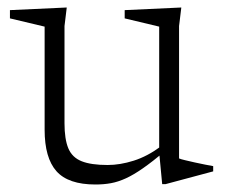

<svg xmlns="http://www.w3.org/2000/svg" viewBox="-20 -482 600 512"><path d="M152 -153.5Q152 -111 162.2 -86.5Q172.5 -62 197.8 -52Q223 -42 267 -42Q300 -42 336.5 -53.5Q373 -65 409.5 -92L419.5 -78.5Q386.5 -51 361.5 -33.5Q336.5 -16 315.8 -6.5Q295 3 275.8 6.5Q256.5 10 234.5 10Q162 10 130.5 -25.5Q99 -61 99 -136V-411L6.5 -433V-455L158 -462L152 -412.5ZM412.5 9 404.5 -75V-411L312.5 -433V-455L463.5 -462L457.5 -412.5V-59.5Q462 -57.5 473.5 -54.8Q485 -52 499.5 -48.8Q514 -45.5 527.2 -43Q540.5 -40.5 548.5 -39V-25L421.5 9Z"/></svg>

Font: Newsreader 14pt Light
Style: Regular
Weight: 300
Designer: Hugues Gentile
Foundry: Production Type
Version: Version 1.003